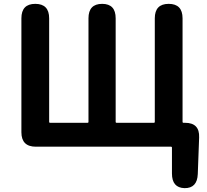

<svg xmlns="http://www.w3.org/2000/svg" viewBox="-20 -761 1074 996"><path d="M937 215Q872 213 872 139V5Q872 0 867 0H166Q91 0 91 -75V-666Q91 -741 163 -741Q235 -741 235 -666V-129Q235 -124 240 -124H434Q439 -124 439 -129V-666Q439 -741 510 -741Q580 -741 580 -666V-129Q580 -124 585 -124H778Q783 -124 783 -129V-666Q783 -741 855 -741Q927 -741 927 -666V-129Q927 -124 932 -124H940Q1016 -124 1013 -48L1006 142Q1003 216 937 215Z"/></svg>

Font: Resource Han Rounded KR
Style: Bold
Weight: 700
Designer: Cyano Hao (round all glyphs); Ryoko NISHIZUKA 西塚涼子 (kana, bopomofo & ideographs); Paul D. Hunt (Latin, Greek & Cyrillic)
Foundry: Cyano Hao
Version: 0.990